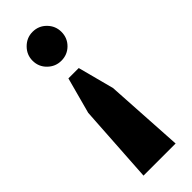

<svg xmlns="http://www.w3.org/2000/svg" viewBox="-239 -737 761 761"><g transform="rotate(-45 141.0 -357.0)"><path d="M143 -714Q177 -714 200.5 -690Q224 -666 224 -633Q224 -599 200.5 -575.5Q177 -552 143 -552Q110 -552 86 -575.5Q62 -599 62 -633Q62 -666 86 -690Q110 -714 143 -714ZM113 -483H171L211 -331L231 0H51L72 -331Z"/></g></svg>

Font: Cinzel ExtraBold
Style: Regular
Weight: 800
Designer: Natanael Gama
Version: Version 2.000